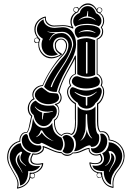

<svg xmlns="http://www.w3.org/2000/svg" viewBox="-20 -858 775 1128"><path d="M550 172Q550 177 554.5 181Q559 185 564 185Q573 185 576 177Q571 161 570 160Q570 160 559 160Q550 163 550 172ZM159 163Q159 162 160 162H159ZM174 162Q172 162 169.5 162.5Q167 163 165.5 163Q164 163 162 164Q160 165 159 167V178Q161 186 171 186Q183 186 183 175Q183 164 174 162ZM195 -634Q191 -634 187 -630.5Q183 -627 183 -622Q183 -617 188 -612.5Q193 -608 198 -608Q203 -608 206 -612Q207 -615 209 -620Q209 -625 205 -629.5Q201 -634 195 -634ZM203 110Q158 110 158 81Q158 69 170 45Q171 43 173.5 43Q176 43 180 44Q184 45 186 45Q202 45 217 34.5Q232 24 232 12Q232 11 231 7Q230 3 230.5 1Q231 -1 234 0Q247 3 282.5 19.5Q318 36 342 36Q355 51 376 51Q395 51 406 38H412Q434 38 460.5 25Q487 12 504 11Q506 11 506 14V15Q506 32 517.5 41Q529 50 546 50Q557 50 568 45Q570 44 571 46Q582 62 582 75Q582 89 571 97.5Q560 106 539 106Q525 106 511 103Q515 126 530.5 140.5Q546 155 568 155Q575 155 578 154Q580 154 580 158Q580 187 595 210Q610 233 642 239Q641 233 641 221Q641 197 650 176.5Q659 156 670 143.5Q681 131 692 111.5Q703 92 706 70Q706 65 706 58Q706 23 682.5 -3Q659 -29 621 -33Q618 -33 618 -35V-39Q618 -54 607 -68Q596 -82 579 -82Q575 -82 569 -81Q550 -93 550 -145V-150V-250Q566 -259 576 -279Q586 -299 586 -319Q586 -344 571 -355Q576 -365 576 -376Q576 -391 568 -404Q560 -417 548 -421V-630Q564 -635 572 -647.5Q580 -660 580 -674Q580 -687 573 -695Q572 -696 572 -697.5Q572 -699 573 -699Q586 -715 586 -736Q586 -773 550 -786Q533 -830 496 -830Q479 -830 463.5 -818.5Q448 -807 438 -786Q420 -779 410.5 -763.5Q401 -748 401 -730Q401 -710 411 -695Q412 -690 408 -690Q378 -705 350 -705Q343 -705 325.5 -703.5Q308 -702 298 -702Q276 -702 260 -715Q244 -728 244 -750V-754Q219 -747 204 -728Q189 -709 189 -685Q189 -651 217 -626Q210 -614 210 -598Q210 -568 231 -545Q252 -522 284 -522Q309 -522 335 -538Q316 -550 309 -562Q302 -574 302 -596Q302 -611 313 -621Q324 -631 339 -631Q354 -631 364 -619.5Q374 -608 374 -592Q374 -559 350 -533Q276 -456 232 -353Q208 -352 192 -335.5Q176 -319 176 -300Q176 -287 182 -279Q186 -276 181 -274Q167 -269 158.5 -254Q150 -239 150 -221Q150 -195 170 -177Q166 -167 158.5 -129.5Q151 -92 140 -78H136Q118 -78 108.5 -63.5Q99 -49 99 -31V-26Q67 -19 47.5 6Q28 31 28 66Q28 93 43 121.5Q58 150 73.5 176Q89 202 89 225Q89 234 86 243Q118 237 136 217Q154 197 154 169Q154 167 154 164Q154 160 154 159Q154 156 157 156Q159 157 166 157Q186 157 205 142Q224 127 227 107Q215 110 203 110ZM561 -704Q532 -718 493 -718Q449 -718 422 -702Q410 -716 410 -734Q410 -749 420.5 -762Q431 -775 448 -782Q453 -801 466 -811.5Q479 -822 495 -822Q528 -822 542 -785Q543 -782 544 -780Q557 -776 566.5 -763Q576 -750 576 -735Q576 -717 561 -704ZM492 -711Q523 -711 546.5 -702Q570 -693 570 -674Q570 -662 561.5 -651Q553 -640 540 -636Q505 -644 492 -644H485Q456 -644 438 -635Q419 -651 419 -674Q419 -711 492 -711ZM494 -407Q460 -407 434 -422V-623Q461 -634 490 -634Q507 -634 539 -622V-418Q516 -407 494 -407ZM542 -408Q551 -408 559 -399Q567 -390 567 -378Q566 -360 552 -352Q523 -338 486 -338Q451 -338 427 -350Q402 -363 402 -379Q402 -391 410.5 -400.5Q419 -410 430 -410Q434 -410 436 -410Q473 -397 495 -397Q516 -397 539 -407Q540 -408 542 -408ZM347 -698Q387 -698 407 -668.5Q427 -639 427 -598Q427 -560 406 -516Q396 -497 377 -463Q358 -429 349 -411Q340 -393 329 -366.5Q318 -340 313 -318H306Q264 -318 239 -348Q269 -425 334 -503Q336 -506 343.5 -514Q351 -522 353.5 -525Q356 -528 361.5 -535Q367 -542 369.5 -547Q372 -552 375 -559.5Q378 -567 380 -574Q382 -584 382 -593Q382 -614 369 -626.5Q356 -639 338 -639Q317 -639 304.5 -625.5Q292 -612 292 -591Q293 -557 321 -539Q302 -530 283 -530Q256 -530 240 -549Q224 -568 224 -595Q224 -614 232 -630Q197 -651 197 -684Q197 -704 208.5 -721Q220 -738 236 -744V-743Q236 -722 255 -708Q274 -694 302 -694Q310 -694 324.5 -696Q339 -698 347 -698ZM577 -312Q567 -271 540 -252Q535 -238 520 -229Q505 -220 489 -220Q471 -220 455.5 -229.5Q440 -239 437 -254Q419 -264 404.5 -282Q390 -300 390 -318Q390 -336 401 -344Q406 -346 408 -346Q410 -346 415 -343.5Q420 -341 422 -341Q453 -326 486 -326Q518 -326 553 -341Q561 -347 570 -342Q578 -334 578 -322Q577 -315 577 -312ZM426 -160Q426 -150 426 -138Q426 -69 398 -65Q388 -73 374 -73Q354 -73 342 -59Q297 -77 297 -145V-154Q309 -159 316.5 -174.5Q324 -190 324 -206Q324 -233 304 -242Q301 -243 301.5 -245Q302 -247 305 -248Q320 -250 328 -260.5Q336 -271 336 -285Q336 -302 322 -318Q336 -372 375 -442.5Q414 -513 420 -529Q421 -532 423.5 -531.5Q426 -531 426 -528V-422Q411 -418 401 -404Q391 -390 391 -376Q392 -365 398 -357Q398 -354 398 -353Q380 -340 380 -318Q380 -300 392.5 -281.5Q405 -263 426 -252ZM560 -68Q563 -59 563 -48Q563 -10 536 2Q528 5 520 5H515Q514 1 512 -1.5Q510 -4 505 -4Q493 -4 464.5 13Q436 30 419 30H415Q426 10 426 -11Q426 -41 406 -58Q436 -71 436 -146V-150V-233Q455 -209 489 -209Q522 -209 541 -233V-150V-138Q541 -76 560 -68ZM578 -73Q590 -73 600 -59.5Q610 -46 610 -29Q610 0 592.5 21Q575 42 549 42Q536 42 525.5 35Q515 28 515 15V12Q522 14 525 14Q545 14 558.5 -4Q572 -22 572 -46Q572 -61 568 -71Q572 -73 578 -73ZM327 -285Q327 -267 307.5 -256.5Q288 -246 264 -246Q238 -246 216 -258Q194 -270 186 -291Q185 -298 185 -301Q185 -314 195.5 -326Q206 -338 221 -343Q221 -343 222 -343.5Q223 -344 223 -344Q229 -344 244 -331Q259 -318 269 -314Q277 -311 297 -310.5Q317 -310 320 -306Q327 -294 327 -285ZM632 214Q632 222 633 227Q614 221 602 200.5Q590 180 590 154V147H583Q561 147 543.5 139.5Q526 132 523 114Q533 116 542 116Q565 116 578 104Q591 92 591 74Q591 57 580 42Q598 36 608.5 18.5Q619 1 619 -16Q619 -17 618.5 -19.5Q618 -22 618 -22Q650 -22 674 2.5Q698 27 698 58Q698 81 687.5 101.5Q677 122 664.5 135Q652 148 642 169Q632 190 632 214ZM294 -239Q314 -228 314 -205Q314 -177 293 -162Q291 -161 290 -160Q270 -117 237 -117Q216 -117 199 -135Q182 -153 178 -182Q158 -196 158 -221Q158 -236 166.5 -248.5Q175 -261 190 -267Q218 -237 265 -237Q279 -237 294 -239ZM415 -7Q415 13 405 28.5Q395 44 375 44Q358 44 347 30Q360 13 360 -10Q360 -32 347 -52Q356 -65 372 -65Q379 -64 386 -61Q415 -46 415 -7ZM341 -49Q351 -29 351 -11Q351 7 339 26H334Q315 26 273.5 4.5Q232 -17 228 -18Q221 -21 217 -14Q212 -12 203 -12Q182 -12 166.5 -29Q151 -46 149 -74Q157 -84 162 -99.5Q167 -115 170 -136Q173 -157 174 -164Q182 -135 198.5 -121Q215 -107 236 -107Q270 -107 287 -137Q288 -103 299.5 -83Q311 -63 341 -49ZM205 -3Q206 -3 209.5 -3.5Q213 -4 214 -4Q223 -4 223 9Q223 11 222 16Q210 37 182 37Q151 37 129.5 16.5Q108 -4 108 -34V-38Q111 -63 130 -70Q140 -73 144 -59Q147 -35 164 -19Q181 -3 205 -3ZM216 117Q208 131 192 139.5Q176 148 158 148Q150 148 146 147Q146 180 134 203.5Q122 227 98 232V230Q98 191 70 149Q41 106 37 71Q37 69 37 68V62Q37 33 57 9.5Q77 -14 102 -17Q105 7 124.5 23.5Q144 40 162 42Q147 64 147 82Q147 99 160.5 108.5Q174 118 198 118Q203 118 216 117ZM541 -666Q517 -682 493 -682Q467 -682 445 -668L441 -664Q441 -664 445 -666Q463 -674 493 -674Q518 -674 540 -664ZM494 -430V-608Q494 -610 491.5 -611Q489 -612 487 -611Q485 -610 485 -608V-430Q485 -427 487 -426Q489 -425 491.5 -426Q494 -427 494 -430ZM348 -671Q338 -671 322.5 -670Q307 -669 299 -669Q270 -669 258 -674L256 -675L257 -674Q268 -664 308 -664Q297 -662 285.5 -649Q274 -636 270 -624V-620Q271 -620 273 -623Q283 -647 306 -658Q322 -664 342 -664H343Q367 -664 385 -643Q403 -622 403 -596Q403 -591 402 -583Q389 -534 339.5 -461.5Q290 -389 278 -350Q278 -347 281 -346Q284 -345 285 -348Q297 -388 345.5 -460.5Q394 -533 407 -581Q410 -589 410 -598Q410 -625 391.5 -648Q373 -671 348 -671ZM548 -317Q552 -319 549 -319Q548 -319 546 -318Q532 -309 527 -306Q522 -303 511 -299Q500 -295 489 -295Q460 -295 420 -318Q418 -318 418 -318Q418 -317 420 -314Q454 -288 484 -287V-243Q484 -237 489 -237Q493 -237 493 -242V-287Q517 -288 548 -317ZM420 -160V-247Q398 -260 386 -279.5Q374 -299 374 -318Q374 -341 392 -356Q386 -366 386 -378Q386 -392 395 -405Q404 -418 420 -424V-512Q412 -495 392 -461Q372 -427 355 -391.5Q338 -356 329 -318Q342 -302 342 -284Q342 -270 334.5 -259Q327 -248 313 -244Q328 -232 328 -206Q328 -189 321 -173Q314 -157 302 -150Q302 -80 342 -65Q354 -78 374 -78Q388 -78 398 -71Q421 -81 421 -144ZM522 -46Q492 -69 492 -185Q492 -188 488 -187.5Q484 -187 484 -185Q484 -102 480 -86Q467 -45 457 -36Q453 -32 450 -30Q483 -44 490 -98Q490 -83 499.5 -67Q509 -51 520 -45ZM660 71Q660 55 650 42.5Q640 30 626 29Q623 29 620 30.5Q617 32 618 34Q626 47 626 63Q626 80 617.5 95Q609 110 597 115L598 117Q612 112 623 95.5Q634 79 634 59Q633 49 631 43Q639 43 645.5 52.5Q652 62 652 73Q652 90 637.5 114.5Q623 139 622 149L624 153Q625 152 625 150Q625 140 642.5 114.5Q660 89 660 71ZM231 -160Q231 -166 237 -194H243Q265 -195 288 -202Q294 -203 291 -205Q289 -205 287 -205Q274 -202 260 -202Q212 -202 188 -230Q185 -233 185 -232Q184 -230 186 -228Q204 -203 228 -197Q228 -192 227.5 -177Q227 -162 227 -160Q227 -156 229 -156Q231 -156 231 -160ZM225 -80Q249 -43 294 -29V-30Q288 -32 282 -36Q276 -40 268 -45.5Q260 -51 257 -54Q242 -66 228 -91Q227 -93 223.5 -92.5Q220 -92 219 -90Q213 -68 194 -55Q188 -51 195 -53Q204 -57 214 -65Q221 -72 225 -80ZM131 114Q131 113 126.5 109.5Q122 106 120.5 104.5Q119 103 115 99Q111 95 109 92Q107 89 104.5 85Q102 81 101 77Q100 73 100 68Q101 53 110 39Q111 37 107.5 34.5Q104 32 102 33Q72 51 72 81Q72 98 90.5 123Q109 148 110 158L111 156Q111 147 95.5 123Q80 99 80 82Q80 61 96 49Q94 56 94 65Q94 76 97 83Q99 90 105.5 96.5Q112 103 120 108.5Q128 114 130 116Q133 120 134 117Q134 116 131 114ZM497 -762 498 -790Q498 -793 496 -793Q494 -793 494 -790L489 -762Q465 -761 441 -739L442 -738Q466 -754 493 -754Q518 -754 541 -738L542 -739Q526 -758 497 -762ZM552 -798Q552 -796 553 -793.5Q554 -791 555.5 -790Q557 -789 559.5 -787.5Q562 -786 563 -786Q569 -785 573.5 -789Q578 -793 578 -798Q578 -803 573.5 -807.5Q569 -812 564 -812Q559 -812 555.5 -807.5Q552 -803 552 -798ZM426 -814Q422 -814 418 -810Q414 -806 414 -802Q414 -790 425 -788Q427 -787 428 -787Q431 -789 434 -790Q435 -793 437.5 -796.5Q440 -800 440 -801Q440 -806 435.5 -810Q431 -814 426 -814ZM22 66Q22 29 41.5 3.5Q61 -22 94 -30V-34Q94 -52 104.5 -67Q115 -82 134 -82H138Q145 -93 148.5 -107Q152 -121 155.5 -141Q159 -161 163 -175Q143 -193 143 -221Q143 -239 152.5 -255.5Q162 -272 176 -279Q170 -289 170 -301Q170 -322 186.5 -339Q203 -356 230 -358Q248 -402 279.5 -451Q311 -500 346 -537Q368 -561 368 -592Q368 -605 359.5 -615.5Q351 -626 339 -626Q327 -626 317.5 -616.5Q308 -607 308 -594Q308 -575 315.5 -564.5Q323 -554 343 -542Q347 -540 343 -537Q311 -515 282 -515Q248 -515 226.5 -540Q205 -565 205 -596Q205 -604 206 -608Q201 -605 196 -605Q189 -605 184.5 -609Q180 -613 180 -620Q180 -627 185 -632Q190 -637 197 -637H200Q182 -659 182 -685.5Q182 -712 199.5 -733Q217 -754 246 -761Q249 -760 250 -758Q250 -757 249.5 -755Q249 -753 249 -752Q249 -733 264 -720.5Q279 -708 298 -708Q308 -708 324.5 -709Q341 -710 349 -710Q377 -710 402 -700Q394 -714 394 -731Q394 -766 423 -785Q411 -788 411 -802Q411 -808 416 -812.5Q421 -817 428 -817Q441 -817 443 -805Q465 -838 497 -838Q528 -838 549 -802Q551 -814 565 -814Q571 -814 576 -810Q581 -806 581 -799Q581 -794 577 -789Q573 -784 568 -782Q592 -766 592 -736Q592 -715 578 -697Q586 -687 586 -674Q586 -639 553 -626V-424Q566 -418 574 -404Q582 -390 582 -374Q582 -365 578 -356Q592 -342 592 -318Q592 -298 582 -277Q572 -256 557 -246V-150V-143Q557 -99 570 -86Q574 -87 582 -87Q600 -87 612 -72Q624 -57 624 -40V-38Q663 -33 687.5 -5.5Q712 22 712 58Q712 66 711 70Q709 92 698 111.5Q687 131 675.5 144Q664 157 655 177.5Q646 198 646 222Q646 229 647 243Q647 246 644 246Q616 241 599 223.5Q582 206 577 181Q572 187 563 188Q557 188 552.5 183.5Q548 179 548 172Q548 162 554 159Q534 154 520.5 138Q507 122 505 99Q505 95 509 96Q526 101 538 101Q556 101 565 93.5Q574 86 574 74Q573 63 566 52Q556 56 546 56Q527 56 514 45.5Q501 35 501 17Q489 18 456 34Q435 43 416 43H408Q394 58 374 58Q356 58 341 42Q318 42 283.5 26.5Q249 11 237 8Q238 10 238 14Q238 29 221 40Q204 51 185 51Q178 51 175 50Q165 67 165 79Q165 104 201 104Q213 104 230 100Q234 99 234 103Q233 124 217 139.5Q201 155 180 160Q186 165 186 173.5Q186 182 180 187Q168 195 158 185Q153 210 133 227.5Q113 245 82 250Q78 250 80 246Q83 235 83 223Q83 201 68 175Q53 149 37.5 121Q22 93 22 66Z"/></svg>

Font: Indiction Unicode
Style: Normal
Weight: 500
Version: Version 1.1